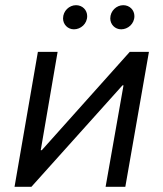

<svg xmlns="http://www.w3.org/2000/svg" viewBox="-20 -720 629 740"><path d="M36 0H101L452 -391H456L387 0H463L554 -520H480L141 -141H137L202 -520H126ZM265 -607C291 -607 316 -628 316 -658C316 -681 298 -700 273 -700C247 -700 223 -678 223 -649C223 -626 241 -607 265 -607ZM447 -607C473 -607 498 -628 498 -658C498 -681 480 -700 455 -700C429 -700 405 -678 405 -649C405 -626 423 -607 447 -607Z"/></svg>

Font: Fixel Text 20240404
Style: Italic
Weight: 400
Width: 4
Italic angle: -10°
Designer: AlfaBravo + MacPaw
Foundry: Kyrylo Tkachov, Marchela Mozhyna, Serhii Makarenko, Maria Weinstein, Zakhar Kryvoshyya
Version: Version 1.211;Glyphs 3.2 (3225)